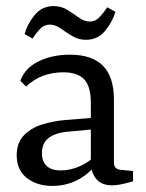

<svg xmlns="http://www.w3.org/2000/svg" viewBox="-20 -604 479 632"><path d="M152 8Q102 8 68.5 -18Q35 -44 35 -93Q35 -135 59.5 -159.5Q84 -184 121 -195Q158 -206 196 -209L294 -217V-179L209 -171Q165 -168 141.5 -151Q118 -134 118 -100Q118 -73 133.5 -58Q149 -43 180 -43Q213 -43 245.5 -58Q278 -73 295 -95L304 -76Q283 -39 242.5 -15.5Q202 8 152 8ZM47 -338Q62 -380 107 -402Q152 -424 210 -424Q283 -424 319 -387.5Q355 -351 355 -276V-69Q355 -47 377 -45L418 -41V-7Q408 -4 387 1Q366 6 348 6Q318 6 300.5 -11Q283 -28 279 -61V-265Q279 -321 256.5 -343.5Q234 -366 188 -366Q154 -366 123 -355Q92 -344 66 -319ZM263 -473Q238 -473 217.5 -485.5Q197 -498 179.5 -510.5Q162 -523 144 -523Q125 -523 111 -508Q97 -493 87 -477L61 -492Q70 -525 94 -554.5Q118 -584 157 -584Q182 -584 202.5 -571Q223 -558 240.5 -545.5Q258 -533 276 -533Q294 -533 308 -548Q322 -563 333 -580L360 -565Q350 -532 326 -502.5Q302 -473 263 -473Z"/></svg>

Font: Yrsa
Style: Regular
Weight: 400
Designer: Anna Giedrys (Yrsa+Rasa design), David Brezina (Yrsa art-direction, Rasa art-direction, design)
Foundry: Rosetta Type Foundry
Version: Version 2.004